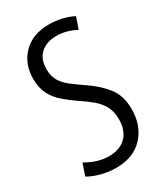

<svg xmlns="http://www.w3.org/2000/svg" viewBox="-180 -781 750 869"><g transform="rotate(-30 195.0 -346.5)"><path d="M164 11Q127 11 89.5 1.5Q52 -8 22 -25L43 -87Q69 -71 100 -61Q131 -51 162 -51Q220 -51 252 -83.5Q284 -116 284 -174Q284 -214 269 -242Q254 -270 227.5 -292.5Q201 -315 167 -337Q132 -361 102.5 -386.5Q73 -412 56 -445.5Q39 -479 39 -525Q39 -604 88.5 -654Q138 -704 223 -704Q257 -704 289.5 -696.5Q322 -689 349 -675L328 -615Q280 -642 226 -642Q175 -642 144 -614Q113 -586 113 -532Q113 -498 127 -473.5Q141 -449 166.5 -429Q192 -409 227 -385Q283 -348 320 -302.5Q357 -257 357 -186Q357 -99 306 -44Q255 11 164 11Z"/></g></svg>

Font: Ubuntu Sans Condensed
Style: Regular
Weight: 400
Width: 3
Designer: Dalton Maag Ltd
Foundry: Dalton Maag Ltd
Version: Version 1.006; ttfautohint (v1.8.4.7-5d5b)